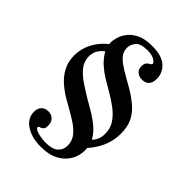

<svg xmlns="http://www.w3.org/2000/svg" viewBox="-223 -775 992 992"><g transform="rotate(45 273.5 -279.0)"><path d="M424 -48 408 -97Q422 -105 433.5 -124.5Q445 -144 445 -174Q445 -214 424.5 -244Q404 -274 372.5 -297.5Q341 -321 308 -340L247 -376Q220 -392 193.5 -415Q167 -438 149 -467Q131 -496 131 -528Q131 -545 138 -568.5Q145 -592 163 -614.5Q181 -637 213 -652Q245 -667 296 -667Q367 -667 400 -637Q433 -607 433 -564Q433 -534 419 -520Q405 -506 382 -506Q359 -506 344.5 -518.5Q330 -531 330 -554Q330 -573 338.5 -581.5Q347 -590 355 -594Q363 -598 363 -604Q363 -612 345.5 -623Q328 -634 295 -634Q244 -634 227 -612.5Q210 -591 210 -568Q210 -547 221 -529Q232 -511 256.5 -493.5Q281 -476 320 -454L357 -433Q399 -409 432 -382Q465 -355 483.5 -319.5Q502 -284 502 -232Q502 -196 492.5 -164Q483 -132 465.5 -103.5Q448 -75 424 -48ZM257 109Q190 109 147 80.5Q104 52 104 6Q104 -20 118 -34.5Q132 -49 155 -49Q178 -49 192.5 -35Q207 -21 207 4Q207 25 198.5 32Q190 39 182 40.5Q174 42 174 49Q174 57 188.5 63.5Q203 70 223 73Q243 76 259 76Q308 76 329.5 56.5Q351 37 351 6Q351 -29 330.5 -54Q310 -79 279 -99Q248 -119 214 -138L172 -162Q140 -181 111 -206.5Q82 -232 63.5 -267Q45 -302 45 -347Q45 -382 56.5 -414Q68 -446 89.5 -474Q111 -502 141 -523L154 -481Q136 -473 119 -451Q102 -429 102 -397Q102 -361 125 -332.5Q148 -304 183.5 -280.5Q219 -257 254 -236L297 -211Q339 -187 369.5 -161.5Q400 -136 416 -106.5Q432 -77 432 -40Q432 0 412 34Q392 68 353.5 88.5Q315 109 257 109Z"/></g></svg>

Font: Frank Ruhl Libre Medium
Style: Regular
Weight: 500
Designer: Yanek Iontef
Foundry: Fontef
Version: Version 6.004